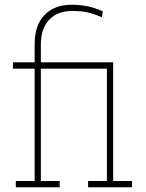

<svg xmlns="http://www.w3.org/2000/svg" viewBox="-20 -792 618 812"><path d="M46.9 0V-26.4H126.5V-501.5H34.7V-528.3H126.5V-605.5Q126.5 -685.1 168.2 -728.5Q210 -772 284.2 -772Q316.9 -772 350.1 -765.4Q383.3 -758.8 415 -744.1L411.1 -718.8Q378.9 -732.9 351.8 -739.3Q324.7 -745.6 284.7 -745.6Q223.1 -745.6 188 -708.5Q152.8 -671.4 152.8 -605.5V-528.3H458.5V-26.4H538.1V0H352.5V-26.4H432.1V-501.5H152.8V-26.4H232.4V0Z"/></svg>

Font: Roboto Slab LO Thin
Style: Regular
Weight: 250
Designer: Google
Version: Version 2.00;September 28, 2018;FontCreator 11.5.0.2427 64-b